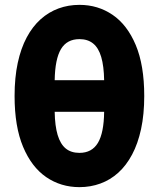

<svg xmlns="http://www.w3.org/2000/svg" viewBox="-20 -755 654 790"><path d="M307 15Q230.5 15 170.2 -26.2Q110 -67.5 75 -150.8Q40 -234 40 -360Q40 -436 53 -496.2Q66 -556.5 90 -601.2Q114 -646 147.2 -675.8Q180.5 -705.5 220.8 -720.2Q261 -735 307 -735Q383 -735 443.2 -694Q503.5 -653 538.5 -569.8Q573.5 -486.5 573.5 -360Q573.5 -284.5 560.5 -224.2Q547.5 -164 523.5 -119Q499.5 -74 466.5 -44.2Q433.5 -14.5 393 0.2Q352.5 15 307 15ZM307 -126Q358 -126 382.8 -167Q407.5 -208 408.5 -295H205Q206 -237 217.2 -199.5Q228.5 -162 250.5 -144Q272.5 -126 307 -126ZM205 -425H408.5Q407.5 -483 396.5 -520.5Q385.5 -558 363.2 -576Q341 -594 307 -594Q255.5 -594 231 -553.2Q206.5 -512.5 205 -425Z"/></svg>

Font: Geologica Thin Roman
Style: Bold
Weight: 700
Version: Version 1.010;gftools[0.9.28]